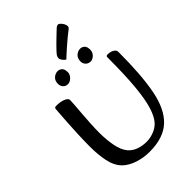

<svg xmlns="http://www.w3.org/2000/svg" viewBox="-294 -1156 1294 1294"><g transform="rotate(-45 353.0 -509.0)"><path d="M342.5 13Q285.6 13 233.1 -4.3Q180.5 -21.6 147.3 -53.6Q109.1 -91.6 95.6 -156.3Q82.1 -221 82.4 -298Q82.7 -356.1 85.2 -414.5Q87.7 -473 90.8 -521.7Q94 -570.5 96.5 -601.6Q99 -632.7 99 -636.7Q99.6 -645.3 102.8 -648.6Q106 -652 121 -652Q134.7 -652 150 -649.7Q165.3 -647.5 179 -642.6Q192.8 -637.7 201.6 -630.1Q210.5 -622.5 210.5 -611.8Q210.5 -600.9 208 -567.6Q205.5 -534.4 201.9 -490.1Q198.4 -445.9 195.9 -400.3Q193.4 -354.6 193.4 -319.4Q193.4 -251.1 204.9 -192.1Q216.4 -133.2 244.4 -100.4Q268.3 -73.3 303 -61.3Q337.7 -49.2 377.8 -49.2Q410.5 -49.2 445.1 -62.3Q479.6 -75.3 502.5 -99.4Q531.8 -130.8 551.7 -193.8Q571.5 -256.8 581.6 -364.8Q591.7 -472.7 591.7 -636.7Q591.7 -645.3 594.2 -648.6Q596.8 -652 607.8 -652Q621.6 -652 635.8 -648Q649.9 -643.9 659.9 -634.8Q670 -625.7 670 -611.8Q670 -392.8 643.5 -255.8Q617 -118.9 545.7 -52.9Q509.8 -19.8 459.4 -3.4Q409 13 342.5 13ZM492.3 -698.5Q478.3 -698.5 467.4 -704.8Q456.5 -711.1 450 -722.3Q443.5 -733.6 443.5 -746.8Q443.5 -777.7 462.1 -794Q480.7 -810.3 502.9 -810.3Q519.5 -810.3 533.1 -798.3Q546.7 -786.3 546.7 -755.6Q546.7 -741.6 538.8 -728.1Q530.8 -714.7 518.2 -706.6Q505.7 -698.5 492.3 -698.5ZM275.9 -698.8Q262.2 -698.8 251.8 -705.1Q241.3 -711.4 235.3 -722.6Q229.2 -733.9 229.2 -747.1Q229.2 -778 247.9 -794.3Q266.5 -810.6 288.7 -810.6Q305.3 -810.6 318.9 -798.6Q332.5 -786.6 332.5 -755.9Q332.5 -741.9 323.9 -728.5Q315.3 -715 302.3 -706.9Q289.3 -698.8 275.9 -698.8ZM385.5 -824Q374 -830.3 364.2 -843.6Q354.4 -856.9 354.4 -867.8Q354.4 -874 356.1 -879.4Q357.7 -884.7 361.3 -890.6Q365 -896.3 376.5 -909Q388.1 -921.7 403.8 -937.5Q419.5 -953.3 435.6 -968.8Q451.8 -984.2 464.8 -996.7Q477.9 -1009.2 483.8 -1014.8Q494 -1024.7 500.4 -1027.8Q506.8 -1031 511.9 -1031Q519.5 -1031 528.8 -1021.9Q538.2 -1012.8 544.9 -1000.2Q551.6 -987.5 551.6 -977.8Q551.6 -973.2 549.9 -968.3Q548.1 -963.5 542.1 -958.7Q524.4 -945.6 499.3 -924.8Q474.2 -904.1 449.7 -882.5Q425.3 -860.8 407.5 -844.7Q389.7 -828.5 385.5 -824Z"/></g></svg>

Font: Briem Hand Thin
Style: Regular
Weight: 100
Designer: Gunnlaugur SE Briem, Eben Sorkin
Foundry: Sorkin Type Co.
Version: Version 1.003